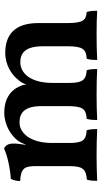

<svg xmlns="http://www.w3.org/2000/svg" viewBox="209 -716 510 969"><g transform="rotate(-90 464.5 -232.0)"><path d="M888 -50C847 -53 832 -67 832 -150V-295C832 -417 769 -461 682 -461C618 -461 570 -427 546 -396C537 -387 529 -374 522 -355C521 -366 519 -376 514 -385C491 -442 440 -466 381 -466C315 -466 264 -430 240 -399C235 -393 229 -383 217 -355C222 -387 224 -403 224 -420C224 -449 212 -462 198 -467C168 -451 93 -435 46 -433C38 -418 35 -403 35 -386C102 -382 110 -362 110 -306V-137C110 -70 95 -53 42 -49C37 -35 36 -18 36 3C67 1 126 0 165 0C204 0 264 1 297 3C297 -18 296 -35 291 -50C241 -53 227 -70 227 -138V-225C227 -337 279 -389 330 -389C381 -389 413 -362 413 -276V-150C413 -69 399 -53 349 -50C344 -36 343 -18 343 3C379 1 428 0 472 0C516 0 567 1 600 3C600 -18 599 -36 594 -50C546 -53 530 -70 530 -138V-222C530 -336 581 -385 634 -385C682 -385 715 -359 715 -270V-147C715 -70 700 -52 652 -50C647 -35 646 -19 646 3C680 1 733 0 777 0C820 0 863 1 894 3C894 -18 893 -35 888 -50Z"/></g></svg>

Font: Vollkorn Semibold
Style: Regular
Weight: 600
Designer: Friedrich Althausen
Foundry: Friedrich Althausen
Version: Version 4.015;PS 004.015;hotconv 1.0.88;makeotf.lib2.5.64775